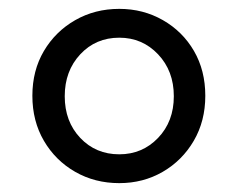

<svg xmlns="http://www.w3.org/2000/svg" viewBox="-20 -772 536 433"><path d="M249 -359Q194 -359 149.5 -384.5Q105 -410 79 -454.5Q53 -499 53 -556Q53 -613 79 -657Q105 -701 149.5 -726.5Q194 -752 249 -752Q303 -752 347.5 -726.5Q392 -701 417.5 -657Q443 -613 443 -556Q443 -499 417 -454.5Q391 -410 347 -384.5Q303 -359 249 -359ZM249 -424Q301 -424 336.5 -461Q372 -498 372 -555Q372 -612 336.5 -649.5Q301 -687 249 -687Q196 -687 161 -649.5Q126 -612 126 -555Q126 -498 161 -461Q196 -424 249 -424Z"/></svg>

Font: Plus Jakarta Text Light
Style: Regular
Weight: 300
Designer: Gumpita Rahayu
Foundry: Tokotype Studio
Version: Version 1.000